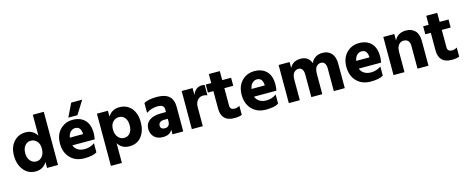

<svg xmlns="http://www.w3.org/2000/svg" viewBox="-42 -1505 6003 2466"><g transform="rotate(-15 2959.0 -271.5)"><path d="M551 0H405V-79Q354 6 254 6Q154 6 94.5 -71Q35 -148 35 -261.5Q35 -375 97 -444Q159 -513 256 -513Q353 -513 405 -429V-707H551ZM292 -392Q246 -392 214.5 -355Q183 -318 183 -254.5Q183 -191 215 -153.5Q247 -116 295 -116Q343 -116 374 -155Q405 -194 405 -258Q405 -322 371.5 -357Q338 -392 292 -392Z M957 -553H836L922 -730H1068ZM886 -401Q851 -401 824 -375.5Q797 -350 788 -300H964V-312Q957 -401 886 -401ZM1069 -29Q1017 5 901 5Q785 5 715.5 -67.5Q646 -140 646 -257.5Q646 -375 713.5 -443.5Q781 -512 881.5 -512Q982 -512 1041 -452.5Q1100 -393 1100 -275Q1100 -252 1092 -196H794Q809 -154 846 -131Q883 -108 935 -108Q1012 -108 1069 -151Z M1464.5 -392Q1418 -392 1384 -357Q1350 -322 1350 -258Q1350 -194 1382 -155Q1414 -116 1463 -116Q1512 -116 1542 -152.5Q1572 -189 1572 -255Q1572 -321 1541.5 -356.5Q1511 -392 1464.5 -392ZM1350 187H1204V-507H1350V-429Q1403 -513 1502 -513Q1601 -513 1660.5 -443.5Q1720 -374 1720 -258Q1720 -142 1662.5 -68Q1605 6 1502.5 6Q1400 6 1350 -75Z M1947 3Q1873 3 1831.5 -39Q1790 -81 1790 -149Q1790 -217 1843.5 -257.5Q1897 -298 2002 -298H2066V-333Q2066 -397 1982.5 -397Q1899 -397 1829 -351V-482Q1889 -516 1999.5 -516Q2110 -516 2163 -469.5Q2216 -423 2216 -325V0H2073V-62Q2041 3 1947 3ZM2001 -100Q2032 -100 2049 -119Q2066 -138 2066 -171V-208H2019Q1982 -208 1962 -192Q1942 -176 1942 -151Q1942 -100 2001 -100Z M2476 0H2330L2331 -507H2476V-413Q2490 -457 2522.5 -483.5Q2555 -510 2598 -510Q2622 -510 2636 -506V-368Q2612 -379 2581 -379Q2534 -379 2505 -344.5Q2476 -310 2476 -253Z M2897 5Q2724 5 2724 -168V-400H2651V-507H2724V-627H2870V-507H2988V-400H2870V-167Q2870 -140 2885.5 -126Q2901 -112 2933.5 -112Q2966 -112 2997 -132V-11Q2960 5 2897 5Z M3302 -401Q3267 -401 3240 -375.5Q3213 -350 3204 -300H3380V-312Q3373 -401 3302 -401ZM3485 -29Q3433 5 3317 5Q3201 5 3131.5 -67.5Q3062 -140 3062 -257.5Q3062 -375 3129.5 -443.5Q3197 -512 3297.5 -512Q3398 -512 3457 -452.5Q3516 -393 3516 -275Q3516 -252 3508 -196H3210Q3225 -154 3262 -131Q3299 -108 3351 -108Q3428 -108 3485 -151Z M4364 0H4218V-301Q4218 -344 4201 -369Q4184 -394 4151 -394Q4118 -394 4091.5 -366.5Q4065 -339 4065 -268V0H3919V-301Q3919 -344 3902 -369Q3885 -394 3852 -394Q3819 -394 3792.5 -366.5Q3766 -339 3766 -268V0H3620V-507H3766V-428Q3808 -512 3912 -512Q4016 -512 4051 -416Q4068 -461 4108 -486.5Q4148 -512 4202 -512Q4277 -512 4320.5 -464.5Q4364 -417 4364 -325Z M4694 -401Q4659 -401 4632 -375.5Q4605 -350 4596 -300H4772V-312Q4765 -401 4694 -401ZM4877 -29Q4825 5 4709 5Q4593 5 4523.5 -67.5Q4454 -140 4454 -257.5Q4454 -375 4521.5 -443.5Q4589 -512 4689.5 -512Q4790 -512 4849 -452.5Q4908 -393 4908 -275Q4908 -252 4900 -196H4602Q4617 -154 4654 -131Q4691 -108 4743 -108Q4820 -108 4877 -151Z M5477 0H5331V-302Q5331 -347 5310 -370.5Q5289 -394 5250 -394Q5211 -394 5184.5 -362.5Q5158 -331 5158 -268V0H5012V-507H5158V-421Q5177 -463 5216.5 -487.5Q5256 -512 5311 -512Q5389 -512 5433 -465.5Q5477 -419 5477 -329Z M5788 5Q5615 5 5615 -168V-400H5542V-507H5615V-627H5761V-507H5879V-400H5761V-167Q5761 -140 5776.5 -126Q5792 -112 5824.5 -112Q5857 -112 5888 -132V-11Q5851 5 5788 5Z"/></g></svg>

Font: Hind Jalandhar
Style: Bold
Weight: 700
Designer: Namrata Goyal
Foundry: Indian Type Foundry
Version: Version 0.702;PS 1.0;hotconv 1.0.81;makeotf.lib2.5.63406